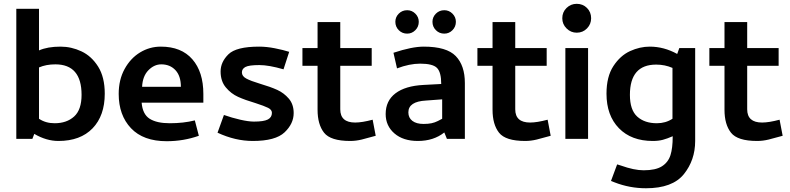

<svg xmlns="http://www.w3.org/2000/svg" viewBox="-20 -734 4174 1015"><path d="M66.2 0H151.2L161.2 -26.2Q225 11.2 288.8 11.2Q405 11.2 469.4 -55.6Q533.8 -122.5 533.8 -238.8Q533.8 -326.2 498.8 -381.9Q463.8 -437.5 410.6 -462.5Q357.5 -487.5 300 -487.5Q231.2 -487.5 186.2 -467.5V-687.5H66.2ZM411.2 -232.5Q411.2 -153.8 371.9 -118.1Q332.5 -82.5 268.8 -82.5Q221.2 -82.5 186.2 -106.2V-377.5Q223.8 -393.8 272.5 -393.8Q411.2 -393.8 411.2 -232.5Z M607.5 -237.5Q607.5 -125 672.5 -56.2Q737.5 12.5 861.2 12.5Q950 12.5 1031.2 -16.2L1010 -97.5Q950 -82.5 877.5 -82.5Q808.8 -82.5 771.2 -106.2Q733.8 -130 728.8 -191.2H1055V-237.5Q1055 -353.8 996.9 -420.6Q938.8 -487.5 830 -487.5Q771.2 -487.5 720.6 -456.9Q670 -426.2 638.8 -369.4Q607.5 -312.5 607.5 -237.5ZM936.2 -275H731.2Q733.8 -331.2 764.4 -362.5Q795 -393.8 832.5 -393.8Q878.8 -393.8 907.5 -363.1Q936.2 -332.5 936.2 -275Z M1316.2 11.2Q1436.2 11.2 1484.4 -34.4Q1532.5 -80 1532.5 -136.2Q1532.5 -182.5 1506.9 -212.5Q1481.2 -242.5 1445.6 -258.8Q1410 -275 1355 -291.2Q1305 -306.2 1281.9 -318.8Q1258.8 -331.2 1258.8 -351.2Q1258.8 -370 1277.5 -380Q1296.2 -390 1351.2 -390Q1401.2 -390 1478.8 -367.5L1508.8 -460Q1477.5 -470 1433.1 -478.8Q1388.8 -487.5 1350 -487.5Q1228.8 -487.5 1187.5 -446.9Q1146.2 -406.2 1146.2 -356.2Q1146.2 -305 1173.8 -271.9Q1201.2 -238.8 1238.8 -221.9Q1276.2 -205 1331.2 -188.8Q1377.5 -173.8 1397.5 -163.8Q1417.5 -153.8 1417.5 -137.5Q1417.5 -113.8 1396.2 -102.5Q1375 -91.2 1322.5 -91.2Q1293.8 -91.2 1250 -101.2Q1206.2 -111.2 1163.8 -126.2L1130 -32.5Q1223.8 11.2 1316.2 11.2Z M1857.5 -86.2Q1778.8 -86.2 1778.8 -156.2V-386.2H1945V-480H1778.8V-617.5H1658.8V-480H1578.8V-386.2H1658.8V-153.8Q1658.8 -76.2 1693.1 -32.5Q1727.5 11.2 1831.2 11.2Q1861.2 11.2 1891.9 3.8Q1922.5 -3.8 1966.2 -16.2L1950 -101.2Q1893.8 -86.2 1857.5 -86.2Z M2018.8 0ZM2060 -455 2078.8 -372.5Q2145 -397.5 2201.2 -397.5Q2267.5 -397.5 2290 -375Q2312.5 -352.5 2312.5 -290L2218.8 -285Q2122.5 -280 2070.6 -240.6Q2018.8 -201.2 2018.8 -131.2Q2018.8 -68.8 2065 -28.8Q2111.2 11.2 2188.8 11.2Q2272.5 11.2 2328.8 -33.8L2342.5 0H2437.5V-295Q2437.5 -387.5 2389.4 -437.5Q2341.2 -487.5 2220 -487.5Q2157.5 -487.5 2060 -455ZM2218.8 -78.8Q2181.2 -78.8 2160 -95Q2138.8 -111.2 2138.8 -140Q2138.8 -197.5 2232.5 -202.5L2317.5 -208.8V-106.2Q2311.2 -102.5 2295 -94.4Q2278.8 -86.2 2261.2 -82.5Q2243.8 -78.8 2218.8 -78.8ZM2070 -618.8Q2070 -643.8 2088.1 -661.9Q2106.2 -680 2132.5 -680Q2157.5 -680 2175.6 -661.9Q2193.8 -643.8 2193.8 -618.8Q2193.8 -592.5 2175.6 -574.4Q2157.5 -556.2 2132.5 -556.2Q2106.2 -556.2 2088.1 -574.4Q2070 -592.5 2070 -618.8ZM2266.2 -618.8Q2266.2 -643.8 2284.4 -661.9Q2302.5 -680 2328.8 -680Q2353.8 -680 2371.9 -661.9Q2390 -643.8 2390 -618.8Q2390 -592.5 2371.9 -574.4Q2353.8 -556.2 2328.8 -556.2Q2302.5 -556.2 2284.4 -574.4Q2266.2 -592.5 2266.2 -618.8Z M2782.5 -86.2Q2703.8 -86.2 2703.8 -156.2V-386.2H2870V-480H2703.8V-617.5H2583.8V-480H2503.8V-386.2H2583.8V-153.8Q2583.8 -76.2 2618.1 -32.5Q2652.5 11.2 2756.2 11.2Q2786.2 11.2 2816.9 3.8Q2847.5 -3.8 2891.2 -16.2L2875 -101.2Q2818.8 -86.2 2782.5 -86.2Z M2952.5 0ZM2968.8 0H3088.8V-480H2968.8ZM2952.5 -637.5Q2952.5 -670 2975 -691.9Q2997.5 -713.8 3028.8 -713.8Q3061.2 -713.8 3083.1 -691.9Q3105 -670 3105 -637.5Q3105 -606.2 3083.1 -583.8Q3061.2 -561.2 3028.8 -561.2Q2997.5 -561.2 2975 -583.8Q2952.5 -606.2 2952.5 -637.5Z M3382.5 166.2Q3332.5 166.2 3262.5 141.2L3242.5 135L3210 222.5L3228.8 230Q3308.8 261.2 3395 261.2Q3535 261.2 3595 186.9Q3655 112.5 3655 11.2V-480H3571.2L3560 -448.8Q3490 -487.5 3415 -487.5Q3362.5 -487.5 3310.6 -463.8Q3258.8 -440 3222.5 -384.4Q3186.2 -328.8 3186.2 -238.8Q3186.2 -123.8 3251.9 -56.2Q3317.5 11.2 3431.2 11.2Q3461.2 11.2 3484.4 5Q3507.5 -1.2 3536.2 -13.8V-11.2Q3536.2 48.8 3524.4 86.2Q3512.5 123.8 3479.4 145Q3446.2 166.2 3382.5 166.2ZM3535 -375V-106.2Q3498.8 -82.5 3452.5 -82.5Q3387.5 -82.5 3348.8 -117.5Q3310 -152.5 3310 -232.5Q3310 -392.5 3448.8 -392.5Q3495 -392.5 3535 -375Z M4008.8 -86.2Q3930 -86.2 3930 -156.2V-386.2H4096.2V-480H3930V-617.5H3810V-480H3730V-386.2H3810V-153.8Q3810 -76.2 3844.4 -32.5Q3878.8 11.2 3982.5 11.2Q4012.5 11.2 4043.1 3.8Q4073.8 -3.8 4117.5 -16.2L4101.2 -101.2Q4045 -86.2 4008.8 -86.2Z"/></svg>

Font: Cambay
Style: Bold
Weight: 700
Designer: Pooja Saxena
Foundry: Pooja Saxena
Version: Version 1.096;PS 001.096;hotconv 1.0.70;makeotf.lib2.5.58329